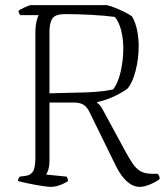

<svg xmlns="http://www.w3.org/2000/svg" viewBox="-20 -729 643 749"><path d="M177 0Q167 0 141.5 -4Q116 -8 90 -13.5Q64 -19 50 -23Q50 -28 52.5 -33Q55 -38 57 -40L80 -43Q98 -45 108 -59Q118 -73 118 -116V-599Q118 -627 122.5 -645.5Q127 -664 131 -670H59Q57 -673 55 -676.5Q53 -680 52 -687Q58 -692 76.5 -700.5Q95 -709 102 -709H397Q411 -706 430.5 -698Q450 -690 468 -681Q486 -672 495 -665Q510 -639 515.5 -607.5Q521 -576 521 -550Q521 -500 509 -453Q497 -406 477 -383Q465 -374 444 -362.5Q423 -351 400 -342.5Q377 -334 359 -331V-328Q363 -325 368.5 -319.5Q374 -314 381 -301L471 -135Q485 -110 497.5 -91Q510 -72 527.5 -61.5Q545 -51 575 -51H595Q598 -48 600.5 -43Q603 -38 603 -31Q590 -20 566.5 -10Q543 0 525 0Q499 0 475.5 -21Q452 -42 433 -80L330 -290Q320 -311 307 -319.5Q294 -328 273 -329H173V-104Q173 -82 168.5 -67.5Q164 -53 160 -48L240 -40Q242 -37 243.5 -32.5Q245 -28 246 -23Q210 0 177 0ZM173 -365Q232 -367 274 -367.5Q316 -368 351 -370.5Q386 -373 421 -380Q440 -403 450.5 -448.5Q461 -494 461 -540Q461 -576 453 -609Q445 -642 428 -663Q391 -668 337.5 -671Q284 -674 234 -674Q196 -674 184.5 -657Q173 -640 173 -604Z"/></svg>

Font: Texturina 72pt Thin
Style: Regular
Weight: 100
Designer: Guillermo Torres Carreño
Foundry: Omnibus-Type
Version: Version 1.002; ttfautohint (v1.8.3)